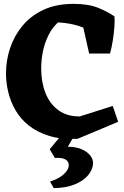

<svg xmlns="http://www.w3.org/2000/svg" viewBox="-20 -702 639 993"><path d="M381 16Q297 20 235 1Q173 -18 130 -52Q87 -86 61 -130.5Q35 -175 23 -224.5Q11 -274 11 -322Q11 -390 32.5 -454Q54 -518 97 -569.5Q140 -621 205.5 -651.5Q271 -682 361 -682Q438 -682 489 -661Q540 -640 572 -617L541 -479Q486 -525 424 -553.5Q362 -582 280 -586Q250 -559 230.5 -519.5Q211 -480 202 -436Q193 -392 193 -348Q193 -278 215 -221.5Q237 -165 282 -132Q327 -99 393 -100L563 -154L591 -72ZM441 -425 400 -608 572 -617Q574 -596 571.5 -561.5Q569 -527 563 -490Q557 -453 549 -425ZM258 271 239 237Q285 222 309 200Q333 178 335.5 157Q338 136 320.5 124Q303 112 264 115L237 70L300 -6H367L331 57Q372 57 401.5 69.5Q431 82 447 102.5Q463 123 461 146Q459 176 435.5 204.5Q412 233 367 251.5Q322 270 258 271Z"/></svg>

Font: Eczar
Style: Bold
Weight: 700
Designer: Vaibhav Singh
Foundry: Rosetta Type Foundry
Version: Version 2.000